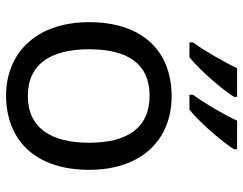

<svg xmlns="http://www.w3.org/2000/svg" viewBox="-106 -700 816 645"><g transform="rotate(90 302.5 -378.0)"><path d="M482 -756V-766H386C365 -721 327 -656 299 -618V-606H349C394 -642 461 -721 482 -756ZM306 -756V-766H210C188 -721 151 -656 123 -618V-606H173C218 -642 285 -721 306 -756ZM551 -269C551 -446 449 -546 304 -546C150 -546 55 -446 55 -269C55 -91 159 10 301 10C454 10 551 -91 551 -269ZM146 -269C146 -396 193 -472 302 -472C411 -472 460 -396 460 -269C460 -142 411 -63 303 -63C194 -63 146 -142 146 -269Z"/></g></svg>

Font: Noto Sans Brahmi
Style: Regular
Weight: 400
Designer: Monotype Design Team
Foundry: Monotype Imaging Inc.
Version: Version 2.004